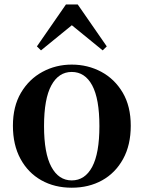

<svg xmlns="http://www.w3.org/2000/svg" viewBox="-20 -850 663 886"><path d="M311 16.2Q231.7 16.2 170.5 -18.3Q109.3 -52.8 74.5 -117Q39.6 -181.2 39.6 -269.8Q39.6 -359.1 76.8 -422Q114 -484.9 175.9 -518.4Q237.8 -551.9 311 -551.9Q385.1 -551.9 447.1 -518.8Q509 -485.6 546.2 -422.7Q583.4 -359.8 583.4 -269.8Q583.4 -180.5 548 -116.3Q512.6 -52 451.4 -17.9Q390.2 16.2 311 16.2ZM311 -17.5Q372 -17.5 405.4 -80.1Q438.7 -142.6 438.7 -268.1Q438.7 -394.2 405.4 -456.1Q372 -518 311 -518Q250.7 -518 217 -456.1Q183.2 -394.2 183.2 -268.1Q183.2 -142.6 217 -80.1Q250.7 -17.5 311 -17.5ZM453.8 -617.5 272.2 -765.6H350.8L169.2 -617.5L150.3 -635.9L284.4 -829.5H338.6L472.7 -635.9Z"/></svg>

Font: Noto Serif HK ExtraLight
Style: Regular
Weight: 200
Designer: Ryoko NISHIZUKA 西塚涼子 (kana & ideographs); Frank Grießhammer (Latin, Greek & Cyrillic); Wenlong ZHANG 张文龙 (bopomofo); San
Foundry: Adobe
Version: Version 2.002-H1;hotconv 1.1.0;makeotfexe 2.6.0